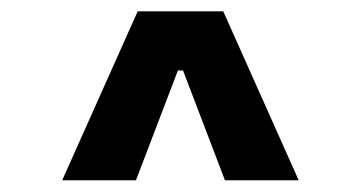

<svg xmlns="http://www.w3.org/2000/svg" viewBox="-20 -713 626 333"><path d="M87.9 -400.4 218.8 -693.4H367.2L498 -400.4H370.1L297.4 -590.8H288.6L215.8 -400.4Z"/></svg>

Font: Cascadia Code
Style: Regular
Weight: 400
Monospace: yes
Designer: Aaron Bell
Foundry: Saja Typeworks
Version: Version 2106.017